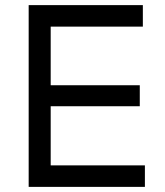

<svg xmlns="http://www.w3.org/2000/svg" viewBox="-20 -730 643 750"><path d="M92 0V-710H538V-626H178V-397H526V-315H178V-84H546V0Z"/></svg>

Font: Geist
Style: Regular
Weight: 400
Designer: Basement.studio, Andrés Briganti, Mateo Zaragoza
Foundry: Basement.studio, Vercel, Andrés Briganti, Guido Ferreyra, Mateo Zaragoza
Version: Version 1.401